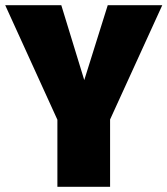

<svg xmlns="http://www.w3.org/2000/svg" viewBox="-37 -716 642 736"><path d="M585 -696 385 -258V0H183V-257L-17 -696H198L286 -409L376 -696Z"/></svg>

Font: Fira Sans Condensed Black
Style: Regular
Weight: 900
Width: 3
Designer: Carrois Corporate & Edenspiekermann AG
Foundry: Carrois Corporate GbR & Edenspiekermann AG
Version: Version 4.203